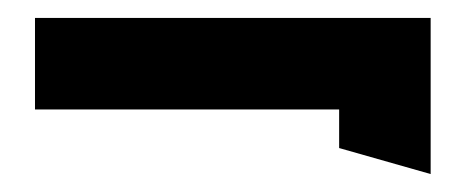

<svg xmlns="http://www.w3.org/2000/svg" viewBox="-20 -361 522 214"><path d="M358 -239V-196L460 -167V-341H19V-239Z"/></svg>

Font: Charger Pro
Style: BlkNar
Weight: 900
Designer: Jasper
Foundry: Cannot Into Space Fonts
Version: Version 1.09